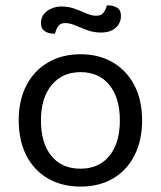

<svg xmlns="http://www.w3.org/2000/svg" viewBox="-20 -675 593 708"><path d="M504 -231Q504 -157 476 -102Q448 -47 397 -17Q346 13 277 13Q208 13 156.5 -17Q105 -47 77 -102Q49 -157 49 -231Q49 -306 77.5 -360.5Q106 -415 157.5 -445Q209 -475 277 -475Q345 -475 396 -445Q447 -415 475.5 -360.5Q504 -306 504 -231ZM277 -409Q210 -409 170.5 -361.5Q131 -314 131 -231Q131 -147 169.5 -100Q208 -53 277 -53Q345 -53 383.5 -100.5Q422 -148 422 -231Q422 -314 383.5 -361.5Q345 -409 277 -409ZM206 -651Q234 -651 256.5 -642.5Q279 -634 298.5 -625.5Q318 -617 335 -617Q353 -617 361.5 -628Q370 -639 374 -655H380Q398 -655 412 -646.5Q426 -638 426 -617Q426 -589 406 -572Q386 -555 353 -555Q325 -555 301 -564Q277 -573 257 -581.5Q237 -590 221 -590Q203 -590 195 -579Q187 -568 183 -551H177Q159 -551 145 -560Q131 -569 131 -589Q131 -609 141.5 -622.5Q152 -636 169.5 -643.5Q187 -651 206 -651Z"/></svg>

Font: Baloo Paaji 2
Style: Regular
Weight: 400
Designer: Shuchita Grover, Noopur Datye and Ek Type
Foundry: Ek Type
Version: Version 1.700